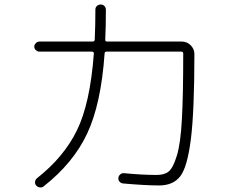

<svg xmlns="http://www.w3.org/2000/svg" viewBox="-20 -820 1040 856"><path d="M156.2 -589.8Q147.5 -589.8 140.1 -596.2Q132.8 -602.5 132.8 -611.8Q132.8 -621.1 140.1 -627.9Q147.5 -634.8 156.2 -634.8H392.6Q401.4 -634.8 402.3 -642.6Q405.3 -706.1 405.3 -777.3Q405.3 -787.1 412.1 -793.5Q418.9 -799.8 429.2 -799.8Q439.5 -799.8 445.8 -793Q452.1 -786.1 452.1 -776.4Q452.1 -704.1 449.2 -642.6Q449.2 -634.8 457 -634.8H790Q813.5 -634.8 830.1 -618.2Q846.7 -601.6 846.7 -579.1Q846.7 -326.2 831.1 -200.7Q815.4 -75.2 783.7 -34.2Q752 6.8 689.5 6.8Q628.9 6.8 529.3 -2Q519.5 -2.9 513.2 -9.8Q506.8 -16.6 507.8 -27.3Q508.8 -36.1 516.1 -42.5Q523.4 -48.8 532.2 -47.9Q615.2 -40 678.7 -40Q713.9 -40 732.9 -56.2Q752 -72.3 768.6 -126.5Q785.2 -180.7 791 -289.1Q796.9 -397.5 796.9 -578.1V-581.1Q796.9 -589.8 788.1 -589.8H455.1Q446.3 -589.8 446.3 -581.1Q430.7 -357.4 369.1 -225.6Q307.6 -93.8 174.8 10.7Q168 16.6 158.2 15.6Q148.4 14.6 142.1 7.8Q135.7 1 136.2 -8.3Q136.7 -17.6 143.6 -24.4Q264.6 -119.1 323.2 -239.3Q381.8 -359.4 398.4 -581.1Q398.4 -589.8 389.6 -589.8Z"/></svg>

Font: Rounded-X Mgen+ 1m light
Style: Regular
Weight: 200
Designer: [Source Han Sans]
Ryoko NISHIZUKA  (kana & ideographs); Paul D. Hunt (Latin, Greek & Cyrillic); Wenlong ZHANG  (bopomofo
Version: Version 1.059.20150602